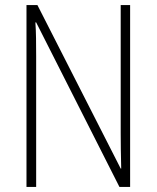

<svg xmlns="http://www.w3.org/2000/svg" viewBox="-20 -734 615 754"><path d="M491 0H449L122 -646H119Q121 -616 121.5 -584.5Q122 -553 122 -512V0H84V-714H127L454 -72H456Q455 -108 454.5 -146Q454 -184 454 -211V-714H491Z"/></svg>

Font: Noto Sans Khmer Condensed ExtraLight
Style: Regular
Weight: 200
Width: 3
Designer: Danh Hong and the Monotype Design Team
Foundry: Monotype Imaging Inc.
Version: Version 2.004; ttfautohint (v1.8.4.7-5d5b)